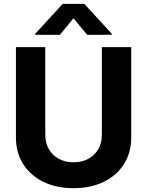

<svg xmlns="http://www.w3.org/2000/svg" viewBox="-20 -974 769 1004"><path d="M512.7 -727.5H666.2V-255.9Q666.2 -176.2 628.5 -116.4Q590.8 -56.5 522.9 -23.3Q455.1 10 364.6 10Q274.2 10 206.4 -23.3Q138.6 -56.5 100.9 -116.4Q63.3 -176.2 63.3 -255.9V-727.5H216.8V-268.6Q216.8 -226.8 235.3 -194.5Q253.7 -162.2 287 -143.8Q320.2 -125.4 364.6 -125.4Q409.4 -125.4 442.6 -143.8Q475.8 -162.2 494.2 -194.5Q512.7 -226.8 512.7 -268.6ZM435.5 -792 364.3 -878.7 293.4 -792H164.1V-797.3L308 -953.9H420.9L564.5 -797.3V-792Z"/></svg>

Font: GitLab Sans
Style: Regular
Weight: 400
Designer: Rasmus Andersson
Foundry: Modifications by GitLab B.V., manufactured by rsms
Version: Version 4.000;git-c8fb6b7